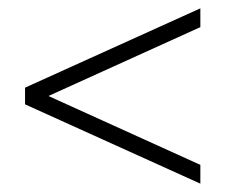

<svg xmlns="http://www.w3.org/2000/svg" viewBox="-20 -502 540 460"><path d="M460 -62 40 -252V-292L460 -482V-437L96 -272L460 -107Z"/></svg>

Font: Spectral Light
Style: Regular
Weight: 300
Designer: Jean-Baptiste Levee
Foundry: Production Type
Version: Version 2.001